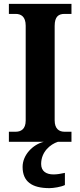

<svg xmlns="http://www.w3.org/2000/svg" viewBox="-20 -734 415 994"><path d="M26 0H207C150 14 97 68 97 130C97 206 145 240 236 240C256 240 296 234 316 224V161C294 166 274 169 257 169C220 169 193 153 193 115C193 52 240 13 280 0H350V-52H314C286 -52 263 -67 263 -111V-600C263 -649 284 -662 314 -662H350V-714H26V-662H61C88 -662 113 -649 113 -601V-110C113 -65 88 -52 61 -52H26Z"/></svg>

Font: Noto Serif Ethiopic SemiCondensed
Style: Bold
Weight: 700
Width: 4
Designer: Monotype Design Team
Foundry: Monotype Imaging Inc.
Version: Version 2.102